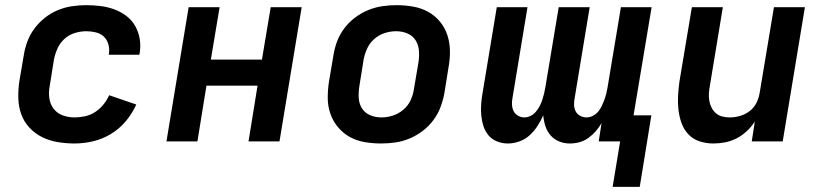

<svg xmlns="http://www.w3.org/2000/svg" viewBox="-20 -548 3190 744"><path d="M269 8Q235 8 203 2.5Q171 -3 143.5 -16.5Q116 -30 94.5 -53Q73 -76 62.5 -105Q52 -134 51 -167Q50 -200 55 -233L72 -333Q76 -360 86 -387Q96 -414 113.5 -437.5Q131 -461 154.5 -479.5Q178 -498 205 -509Q232 -520 259.5 -524Q287 -528 314 -528Q343 -528 370.5 -524.5Q398 -521 423.5 -511.5Q449 -502 470 -486Q491 -470 504 -447Q517 -424 521.5 -396.5Q526 -369 521 -341L520 -336H401L402 -338Q405 -358 400 -376Q395 -394 382.5 -406Q370 -418 351.5 -422.5Q333 -427 314 -427Q292 -427 269.5 -420Q247 -413 229.5 -397Q212 -381 202.5 -359.5Q193 -338 189 -317L173 -217Q168 -192 171 -168.5Q174 -145 187.5 -127Q201 -109 223 -101Q245 -93 269 -93Q289 -93 309.5 -97.5Q330 -102 348 -113.5Q366 -125 380 -142Q394 -159 403 -179L508 -143Q493 -109 468 -79Q443 -49 410 -29Q377 -9 340.5 -0.5Q304 8 269 8Z M625 0 711 -520H831L797 -317H995L1029 -520H1149L1063 0H943L978 -216H780L745 0Z M1456 8Q1424 8 1392.5 2.5Q1361 -3 1335 -17.5Q1309 -32 1289.5 -55.5Q1270 -79 1260 -108Q1250 -137 1250 -169Q1250 -201 1255 -233L1272 -333Q1276 -360 1286 -387Q1296 -414 1314 -438Q1332 -462 1356 -480Q1380 -498 1407 -509Q1434 -520 1461.5 -524Q1489 -528 1517 -528Q1549 -528 1580.5 -522.5Q1612 -517 1638.5 -502.5Q1665 -488 1684.5 -464.5Q1704 -441 1713.5 -412Q1723 -383 1723.5 -351Q1724 -319 1718 -287L1702 -187Q1697 -160 1687 -133Q1677 -106 1659 -82Q1641 -58 1617 -40Q1593 -22 1566.5 -11Q1540 0 1512 4Q1484 8 1456 8ZM1458 -93Q1480 -93 1502 -100Q1524 -107 1542.5 -122.5Q1561 -138 1571 -159.5Q1581 -181 1584 -203L1601 -303Q1605 -327 1603.5 -350Q1602 -373 1591 -391Q1580 -409 1559.5 -418Q1539 -427 1515 -427Q1493 -427 1471 -420Q1449 -413 1431 -397.5Q1413 -382 1403 -360.5Q1393 -339 1389 -317L1373 -217Q1369 -193 1370 -170Q1371 -147 1382 -129Q1393 -111 1413.5 -102Q1434 -93 1458 -93Z M2354 176 2383 0H2300L2311 -71Q2302 -55 2289 -40Q2276 -25 2260 -13.5Q2244 -2 2225.5 3Q2207 8 2188 8Q2166 8 2146.5 0Q2127 -8 2113.5 -23.5Q2100 -39 2093.5 -59Q2087 -79 2085 -101Q2076 -80 2063 -60Q2050 -40 2032.5 -24Q2015 -8 1992.5 0Q1970 8 1948 8Q1926 8 1906 0Q1886 -8 1873 -23.5Q1860 -39 1853.5 -59Q1847 -79 1845 -100.5Q1843 -122 1844.5 -144Q1846 -166 1850 -188L1905 -520H2024L1966 -169Q1963 -155 1964 -141.5Q1965 -128 1970.5 -117Q1976 -106 1987.5 -99.5Q1999 -93 2012 -93Q2024 -93 2036 -99Q2048 -105 2056.5 -115Q2065 -125 2071 -136.5Q2077 -148 2081 -160Q2085 -172 2088 -184Q2091 -196 2093 -208L2145 -520H2265L2207 -169Q2204 -155 2204.5 -141.5Q2205 -128 2210.5 -117Q2216 -106 2227.5 -99.5Q2239 -93 2253 -93Q2265 -93 2277 -99Q2289 -105 2297.5 -115Q2306 -125 2311.5 -136.5Q2317 -148 2321.5 -160Q2326 -172 2329 -184Q2332 -196 2334 -208L2386 -520H2505L2435 -101H2504L2459 176Z M2744 8Q2716 8 2690.5 -0.5Q2665 -9 2647.5 -27.5Q2630 -46 2621 -71Q2612 -96 2609 -123Q2606 -150 2607.5 -177.5Q2609 -205 2613 -233L2661 -520H2781L2731 -217Q2728 -202 2727 -187Q2726 -172 2728.5 -157.5Q2731 -143 2737.5 -130.5Q2744 -118 2754.5 -109Q2765 -100 2779 -96.5Q2793 -93 2808 -93Q2828 -93 2848.5 -99Q2869 -105 2886 -118.5Q2903 -132 2912 -151Q2921 -170 2924 -190L2979 -520H3099L3013 0H2893L2905 -77Q2892 -57 2874 -40Q2856 -23 2834.5 -12Q2813 -1 2790 3.5Q2767 8 2744 8Z"/></svg>

Font: Iosevka Aile
Style: Bold Italic
Weight: 700
Italic angle: -9°
Designer: Belleve Invis
Foundry: Belleve Invis
Version: Version 28.0.1; ttfautohint (v1.8.4)